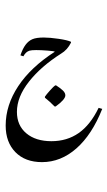

<svg xmlns="http://www.w3.org/2000/svg" viewBox="-20 -1039 911 1634"><path d="M28.3 29.8Q28.3 -144 135 -305.4Q241.7 -466.8 446.3 -598.6Q442.9 -604 385 -608.4Q327.1 -612.8 288.1 -612.8Q248 -612.8 231.7 -607.9Q215.3 -603 202.1 -591.1Q189 -579.1 179.2 -560.1L153.8 -567.9Q172.4 -624 197.3 -657.5Q222.2 -690.9 255.6 -705.3Q289.1 -719.7 352.5 -719.7Q403.3 -719.7 478.5 -708.7Q553.7 -697.8 583.5 -683.6L584.5 -676.8Q553.7 -614.3 499 -582Q329.6 -474.6 226.8 -344.5Q124 -214.4 124 -86.9Q124 28.3 203.9 95.5Q283.7 162.6 417.5 162.6Q550.3 162.6 649.7 93.3Q749 23.9 819.3 -121.1L850.1 -112.3Q762.7 107.4 630.1 224.1Q497.6 340.8 337.4 340.8Q194.3 340.8 111.3 256.1Q28.3 171.4 28.3 29.8ZM421.9 -1018.6ZM366.7 575.7ZM449.2 -217.8ZM362.3 -207.5V-216.3Q374.5 -234.9 405.8 -269.5Q437 -304.2 449.2 -312H458Q495.6 -288.1 515.9 -268.1Q536.1 -248 536.1 -227.5Q536.1 -192.4 453.6 -132.8H444.8Q402.8 -175.8 362.3 -207.5ZM449.2 -221.7Z"/></svg>

Font: Noto Nastaliq Urdu
Style: Regular
Weight: 400
Designer: Monotype Design Team
Foundry: Monotype Imaging Inc.
Version: Version 1.02 uh